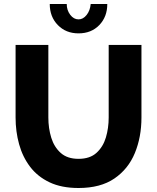

<svg xmlns="http://www.w3.org/2000/svg" viewBox="-20 -935 787 961"><path d="M373 6Q288 6 228 -22.5Q168 -51 130.5 -100.5Q93 -150 75.5 -213.5Q58 -277 58 -347V-710H222V-347Q222 -293 236.5 -246Q251 -199 284 -169.5Q317 -140 373 -140Q430 -140 463 -170Q496 -200 510 -247Q524 -294 524 -347V-710H688V-347Q688 -249 655 -169Q622 -89 552.5 -41.5Q483 6 373 6ZM373 -838Q396 -838 413.5 -860Q431 -882 434 -915H517Q517 -851 477 -809.5Q437 -768 373 -768Q310 -768 269.5 -809.5Q229 -851 229 -915H314Q314 -884 331.5 -861Q349 -838 373 -838Z"/></svg>

Font: Raleway ExtraBold
Style: Regular
Weight: 800
Designer: Matt McInerney, Pablo Impallari, Rodrigo Fuenzalida
Foundry: Matt McInerney, Pablo Impallari, Rodrigo Fuenzalida
Version: Version 4.026